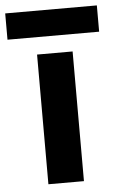

<svg xmlns="http://www.w3.org/2000/svg" viewBox="-105 -754 483 791"><g transform="rotate(-5 136.5 -358.5)"><path d="M62.9 0V-536.3H209.9V0ZM-53.1 -607.9V-716.6H325.9V-607.9Z"/></g></svg>

Font: Mona Sans ExtraLight
Style: Regular
Weight: 200
Designer: Deni Anggara
Foundry: GitHub
Version: Version 2.000